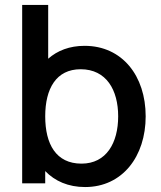

<svg xmlns="http://www.w3.org/2000/svg" viewBox="-20 -740 648 775"><path d="M162.5 0V-49.5C201.5 -9 255.5 15 323.5 15C474 15 568 -108.5 568 -270.5C568 -433.5 473.5 -555 321.5 -555C261 -555 212 -536 174.5 -503V-720H69.5V0ZM309 -79.5C206 -79.5 162.5 -158.5 162.5 -270.5C162.5 -382.5 207 -460.5 305.5 -460.5C409.5 -460.5 457 -376.5 457 -270.5C457 -163.5 409.5 -79.5 309 -79.5Z"/></svg>

Font: Manrope SemiBold
Style: Regular
Weight: 600
Designer: Mikhail Sharanda
Foundry: Mikhail Sharanda
Version: Version 4.505